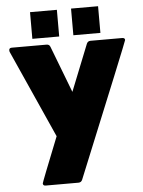

<svg xmlns="http://www.w3.org/2000/svg" viewBox="-62 -773 775 1040"><g transform="rotate(-5 326.0 -253.5)"><path d="M322 218H144Q129 218 129 205Q129 200 226 -43L12 -521L11 -529Q11 -542 26 -542H215Q230 -542 235 -528L332 -275L433 -528Q439 -542 454 -542H626Q641 -542 641 -530Q641 -524 343 204Q337 218 322 218ZM511 -580H364V-725H511ZM287 -580H141V-725H287Z"/></g></svg>

Font: YamahaIndonesia935. App Black
Style: Regular
Weight: 900
Designer: Dalton Maag Ltd
Foundry: Dalton Maag Ltd
Version: Version 1.002; January 01, 2024; Regular/Italic